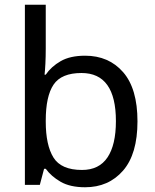

<svg xmlns="http://www.w3.org/2000/svg" viewBox="-20 -780 655 810"><path d="M173 -575Q173 -541 171.5 -511.5Q170 -482 168 -465H173Q196 -499 236 -522Q276 -545 339 -545Q439 -545 499.5 -475.5Q560 -406 560 -268Q560 -130 499 -60Q438 10 339 10Q276 10 236 -13Q196 -36 173 -68H166L148 0H85V-760H173ZM324 -472Q239 -472 206 -423Q173 -374 173 -271V-267Q173 -168 205.5 -115.5Q238 -63 326 -63Q398 -63 433.5 -116Q469 -169 469 -269Q469 -472 324 -472Z"/></svg>

Font: Noto Sans Nushu
Style: Regular
Weight: 400
Designer: Lisa Huang
Foundry: Lisa Huang
Version: Version 1.003; ttfautohint (v1.8.4.7-5d5b)